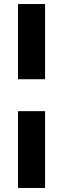

<svg xmlns="http://www.w3.org/2000/svg" viewBox="-20 -720 312 950"><path d="M69 -700H203V-328H69ZM69 -170H203V210H69Z"/></svg>

Font: Titillium Web[RUS by Daymarius]
Style: Bold
Weight: 700
Designer: Cyrillization by Daymarius
Foundry: Cyrillization by Daymarius
Version: Version 1.002 September 11, 2018